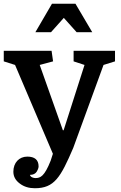

<svg xmlns="http://www.w3.org/2000/svg" viewBox="-21 -810 641 1020"><path d="M469 -639 380 -790H255L167 -639H250L318 -715L386 -639ZM590 -484V-540H370V-484L428 -465L317 -118H313L190 -465L261 -484L253 -540H-1V-484L59 -465L260 7L248 44C215 127 194 136 167 136C158 136 141 132 138 119C155 119 167 113 174 102C181 90 184 81 184 74C184 39 163 22 124 22C80 22 50 55 50 102C50 127 61 148 84 165C106 182 133 190 164 190C268 190 301 132 368 -24L529 -465Z"/></svg>

Font: Domine
Style: Bold
Weight: 700
Designer: Pablo Impallari, Rodrigo Fuenzalida, Brenda Gallo
Foundry: Pablo Impallari, Rodrigo Fuenzalida, Brenda Gallo
Version: Version 2.000